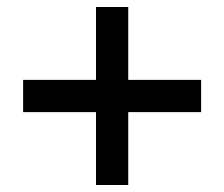

<svg xmlns="http://www.w3.org/2000/svg" viewBox="-20 -664 640 548"><path d="M346 -136H254V-344H46V-436H254V-644H346V-436H554V-344H346Z"/></svg>

Font: Tanohe Sans Medium
Style: Regular
Weight: 500
Designer: Village Type and Design LLC
Foundry: Cooper Hewitt Smithsonian Design Museum
Version: Version 1.00;September 29, 2021;FontCreator 13.0.0.2655 64-b